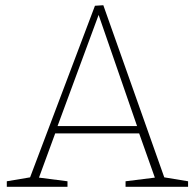

<svg xmlns="http://www.w3.org/2000/svg" viewBox="-20 -714 745 734"><path d="M375 -694 608 -36 699 -21V0H460V-21L572 -35L512 -204H191L129 -35L238 -21V0H6V-21L95 -36L343 -692ZM504 -232 357 -657 200 -232Z"/></svg>

Font: Bitter Pro ExtraLight
Style: Regular
Weight: 275
Designer: Sol Matas, and Bitter project Authors
Foundry: Sol Matas
Version: Version 1.010